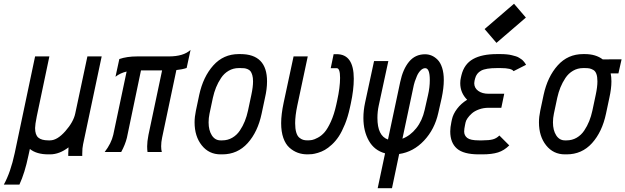

<svg xmlns="http://www.w3.org/2000/svg" viewBox="-81 -795 3270 1004"><path d="M277.3 -24.4Q229.5 12.2 180.7 12.2H171.9Q109.9 12.2 75.2 -16.1L67.4 19.5Q48.8 108.9 20.5 170.4H-61Q-25.4 106 -3.9 4.9L102.5 -500H177.2L111.3 -186.5Q102.5 -142.6 102.5 -125.5Q102.5 -89.8 119.4 -75.4Q136.2 -61 171.9 -61H180.7Q218.3 -61 260.7 -109.1Q303.2 -157.2 312.5 -201.7L376 -500H450.7L353.5 -40.5Q349.1 -21.5 349.1 8.3V20.5H275.9V8.3Q275.9 -8.3 277.3 -24.4Z M766.6 -74.7Q761.7 -51.8 761.7 -30.3Q761.7 -13.7 765.1 0H690.4Q688.5 -13.2 688.5 -30.3Q688.5 -54.2 695.3 -89.4L766.6 -426.8H656.2L582.5 -74.2Q573.7 -38.6 552.7 0H466.3Q501 -45.4 511.2 -89.8L581.1 -420.9Q547.4 -413.1 522.9 -393.6L543 -486.3Q582.5 -500 636.7 -500H801.8Q878.9 -500 915.5 -534.2L895 -439.5Q871.1 -431.6 841.3 -428.7Z M1176.3 -512.2Q1315.4 -512.2 1315.4 -369.6Q1315.4 -329.6 1304.7 -283.7L1287.1 -200.7Q1267.1 -105.5 1214.1 -46.6Q1161.1 12.2 1081.1 12.2H1072.3Q1011.7 12.2 974.1 -34.9Q936.5 -82 936.5 -155.3Q936.5 -183.6 943.4 -216.3L960.9 -299.3Q981.4 -393.6 1034.4 -452.9Q1087.4 -512.2 1167.5 -512.2ZM1242.2 -369.6Q1242.2 -388.7 1238.3 -402.1Q1234.4 -415.5 1228.8 -422.6Q1223.1 -429.7 1213.4 -433.6Q1203.6 -437.5 1196 -438.2Q1188.5 -439 1176.3 -439H1167.5Q1138.7 -439 1114.7 -425Q1090.8 -411.1 1075 -387.2Q1059.1 -363.3 1048.8 -337.9Q1038.6 -312.5 1032.2 -283.7L1014.6 -200.7Q1009.8 -177.7 1009.8 -155.3Q1009.8 -113.8 1026.6 -87.4Q1043.5 -61 1072.3 -61H1081.1Q1109.9 -61 1133.5 -74.7Q1157.2 -88.4 1173.1 -112.1Q1189 -135.7 1199.2 -161.4Q1209.5 -187 1215.8 -216.3L1233.4 -299.3Q1242.2 -340.3 1242.2 -369.6Z M1473.6 -242.7Q1462.4 -189.5 1462.4 -150.9Q1462.4 -122.1 1468 -103Q1473.6 -84 1483.9 -75.4Q1494.1 -66.9 1503.9 -64Q1513.7 -61 1526.9 -61Q1539.6 -61 1550.8 -63Q1562 -64.9 1581.3 -75.2Q1600.6 -85.4 1616.5 -103.8Q1632.3 -122.1 1649.2 -158.9Q1666 -195.8 1677.2 -246.6L1682.1 -269Q1697.3 -338.4 1697.3 -387.7Q1697.3 -438.5 1679.7 -438.5H1648.4L1663.6 -511.7H1679.7Q1769 -511.7 1769 -383.3Q1769 -325.7 1753.4 -253.4L1748.5 -231Q1738.3 -183.6 1722.7 -145.3Q1707 -106.9 1690.7 -82Q1674.3 -57.1 1654.3 -38.8Q1634.3 -20.5 1617.4 -11Q1600.6 -1.5 1581.5 4.2Q1562.5 9.8 1550.8 11Q1539.1 12.2 1526.9 12.2Q1499.5 12.2 1476.1 3.7Q1452.6 -4.9 1432.4 -22.9Q1412.1 -41 1400.6 -73.7Q1389.2 -106.4 1389.2 -150.9Q1389.2 -196.8 1402.3 -258.3L1454.1 -500H1528.3Z M1947.8 -65.4 2011.7 -366.2Q2025.9 -433.6 2058.1 -472.4Q2090.3 -511.2 2141.6 -511.2Q2159.7 -511.2 2176 -504.4Q2192.4 -497.6 2207.3 -482.7Q2222.2 -467.8 2231 -440.4Q2239.7 -413.1 2239.7 -376.5Q2239.7 -335 2228.5 -282.2L2210.9 -204.6Q2191.9 -118.7 2136.2 -59.6Q2080.6 -0.5 2006.3 10.3L1968.8 189H1894L1932.6 6.8Q1876.5 -8.3 1847.9 -58.8Q1819.3 -109.4 1819.3 -178.2Q1819.3 -217.8 1828.1 -258.3L1875 -475.6H1949.7L1899.4 -242.7Q1892.6 -211.4 1892.6 -178.2Q1892.6 -84.5 1947.8 -65.4ZM2166.5 -376.5Q2166.5 -438.5 2142.6 -438.5Q2129.9 -438.5 2118.2 -426.5Q2106.4 -414.6 2099.1 -397.2Q2091.8 -379.9 2088.1 -368.7Q2084.5 -357.4 2083 -350.6L2023.4 -69.8Q2064.5 -85.4 2095.7 -124.5Q2127 -163.6 2139.6 -220.2L2157.2 -297.9Q2166.5 -337.9 2166.5 -376.5Z M2515.1 -570.8 2453.1 -643.1 2606.9 -775.4 2668.9 -703.1ZM2604.5 -422.9Q2594.2 -439 2536.6 -439H2518.1Q2459.5 -439 2434.8 -425.5Q2410.2 -412.1 2403.3 -384.3L2400.4 -372.6Q2398.9 -366.2 2398.9 -359.9Q2398.9 -335 2419.7 -319.8Q2440.4 -304.7 2474.1 -304.7H2555.7L2540.5 -231.4H2474.1Q2446.8 -231.4 2423.6 -222.9Q2400.4 -214.4 2386.2 -201.7Q2372.1 -189 2363.8 -176.8Q2355.5 -164.6 2353.5 -154.8L2350.6 -141.1Q2346.2 -120.1 2346.2 -107.4Q2346.2 -86.4 2362.5 -73.7Q2378.9 -61 2422.9 -61H2441.4Q2477.1 -61 2496.1 -66.2Q2515.1 -71.3 2530.3 -86.4L2582 -34.7Q2555.7 -8.3 2523.4 2Q2491.2 12.2 2441.4 12.2H2422.9Q2342.8 12.2 2308.1 -18.3Q2273.4 -48.8 2273.4 -107.9Q2273.4 -128.4 2279.3 -156.7L2282.2 -170.4Q2288.1 -198.2 2309.1 -226.1Q2330.1 -253.9 2361.8 -273.4Q2325.7 -309.6 2325.7 -359.9Q2325.7 -375.5 2329.1 -389.2L2332 -401.9Q2346.2 -460 2392.6 -486.1Q2439 -512.2 2518.1 -512.2H2536.6Q2553.7 -512.2 2568.8 -510.7Q2584 -509.3 2595.5 -506.3Q2606.9 -503.4 2616.2 -500.7Q2625.5 -498 2633.1 -493.2Q2640.6 -488.3 2645.5 -485.1Q2650.4 -481.9 2655.3 -476.3Q2660.2 -470.7 2661.9 -468.5Q2663.6 -466.3 2667 -460.9L2669.9 -456.1Z M3112.3 -411.1Q3116.2 -393.1 3116.2 -369.1Q3116.2 -332 3105.5 -283.7L3087.9 -200.7Q3067.9 -105.5 3014.9 -46.6Q2961.9 12.2 2881.8 12.2H2873Q2812.5 12.2 2774.9 -34.9Q2737.3 -82 2737.3 -155.3Q2737.3 -183.6 2744.1 -216.3L2761.7 -299.3Q2782.2 -393.6 2835.2 -452.9Q2888.2 -512.2 2968.3 -512.2H2977.1Q3034.2 -512.2 3070.8 -484.4L3169.4 -484.9L3152.8 -411.1ZM3043 -369.6Q3043 -393.6 3037.6 -408.4Q3032.2 -423.3 3021.2 -429.4Q3010.3 -435.5 3001.2 -437.3Q2992.2 -439 2977.1 -439H2968.3Q2939.5 -439 2915.5 -425Q2891.6 -411.1 2875.7 -387.2Q2859.9 -363.3 2849.6 -337.9Q2839.4 -312.5 2833 -283.7L2815.4 -200.7Q2810.5 -177.7 2810.5 -155.3Q2810.5 -113.8 2827.4 -87.4Q2844.2 -61 2873 -61H2881.8Q2910.6 -61 2934.3 -74.7Q2958 -88.4 2973.9 -112.1Q2989.7 -135.7 3000 -161.4Q3010.3 -187 3016.6 -216.3L3034.2 -299.3Q3043 -340.3 3043 -369.6Z"/></svg>

Font: Anka/Coder Narrow
Style: Italic
Weight: 400
Width: 3
Italic angle: -12°
Monospace: yes
Version: Version 001.100